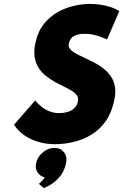

<svg xmlns="http://www.w3.org/2000/svg" viewBox="-20 -730 634 988"><path d="M180 216 205 238Q204 238 218.5 232Q233 226 253.5 211.5Q274 197 293 172Q312 147 320 109Q327 77 309.5 54Q292 31 261 31Q228 31 200.5 54Q173 77 166 109Q160 136 172.5 156Q185 176 210 183Q206 190 199 198Q192 206 180 216ZM531 -527 594 -673Q573 -686 548 -694Q523 -702 496.5 -706Q470 -710 442 -710Q404 -710 360.5 -700Q317 -690 276 -667Q235 -644 204.5 -605Q174 -566 162 -508Q153 -466 158.5 -435Q164 -404 179 -380.5Q194 -357 215.5 -340Q237 -323 261 -309.5Q285 -296 308 -285Q331 -274 349 -263Q367 -252 376 -239Q385 -226 381 -209Q378 -193 369.5 -181.5Q361 -170 348 -162.5Q335 -155 318.5 -151.5Q302 -148 283 -148Q258 -148 235 -157Q212 -166 193.5 -181Q175 -196 161 -213L52 -88Q74 -55 106.5 -33Q139 -11 179 0.5Q219 12 262 12Q312 12 361 0Q410 -12 452 -38Q494 -64 524.5 -107.5Q555 -151 568 -214Q577 -255 571 -286Q565 -317 548.5 -340Q532 -363 509.5 -380Q487 -397 461.5 -410Q436 -423 412 -434Q388 -445 369 -455.5Q350 -466 340.5 -478Q331 -490 334 -506Q337 -520 344 -530Q351 -540 362 -545.5Q373 -551 386.5 -553.5Q400 -556 416 -556Q438 -556 457.5 -552Q477 -548 495 -541.5Q513 -535 531 -527Z"/></svg>

Font: Advent Pro Black
Style: Italic
Weight: 900
Italic angle: -12°
Version: Version 3.000